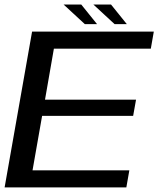

<svg xmlns="http://www.w3.org/2000/svg" viewBox="-27 -812 688 832"><path d="M-7 0H520.5L533.5 -74H114L155.5 -310H550L562.5 -380H168L206.5 -601H626.5L639.5 -675H112ZM469.5 -707.5H522.5L454 -792.5H377.5ZM340.5 -707.5H393.5L325 -792.5H248.5Z"/></svg>

Font: Anybody SemiExpanded
Style: Italic
Weight: 400
Width: 6
Italic angle: -10°
Version: Version 1.113;gftools[0.9.25]